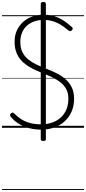

<svg xmlns="http://www.w3.org/2000/svg" viewBox="-20 -1295 871 1946"><path d="M395 19Q352 19 309.5 11.5Q267 4 227 -12Q187 -28 151.5 -53Q116 -78 89 -112Q81 -122 81 -129Q81 -136 91 -145Q100 -154 107 -154.5Q114 -155 127 -142Q160 -108 200.5 -83.5Q241 -59 290 -47Q339 -35 395 -35Q457 -35 508 -52.5Q559 -70 596 -104Q633 -138 653 -185.5Q673 -233 673 -293Q673 -350 652.5 -389.5Q632 -429 596 -458Q560 -487 514.5 -509Q469 -531 420 -551Q376 -568 334 -587.5Q292 -607 254.5 -632Q217 -657 189 -690Q161 -723 144.5 -767.5Q128 -812 128 -871Q128 -936 151 -986.5Q174 -1037 214.5 -1073Q255 -1109 308 -1127.5Q361 -1146 420 -1146Q486 -1146 538 -1128Q590 -1110 632 -1081.5Q674 -1053 709 -1020Q718 -1012 717.5 -1005Q717 -998 709 -989Q699 -980 691.5 -979.5Q684 -979 673 -987Q635 -1019 597 -1043Q559 -1067 515.5 -1080Q472 -1093 420 -1093Q367 -1093 324 -1077Q281 -1061 250 -1032Q219 -1003 202.5 -962Q186 -921 186 -871Q186 -809 207.5 -766Q229 -723 266 -693Q303 -663 349.5 -641Q396 -619 445 -600Q497 -580 547.5 -555.5Q598 -531 639.5 -496.5Q681 -462 706 -412.5Q731 -363 731 -293Q731 -224 706.5 -166.5Q682 -109 637.5 -67.5Q593 -26 531.5 -3.5Q470 19 395 19ZM419 134Q393 134 393 115V-1256Q393 -1275 419 -1275Q445 -1275 445 -1256V115Q445 134 419 134ZM0 621H831V631H0ZM0 -20H831V0H0ZM0 -505H831V-500H0ZM0 -1141H831V-1131H0Z"/></svg>

Font: Playwrite BR Guides
Style: Regular
Weight: 400
Designer: Veronika Burian, José Scaglione
Foundry: TypeTogether
Version: Version 1.003